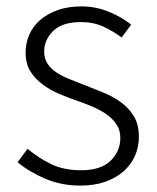

<svg xmlns="http://www.w3.org/2000/svg" viewBox="-20 -567 492 600"><path d="M231 13Q172 13 121.5 -8.5Q71 -30 35 -60L66 -102Q101 -73 140 -54Q179 -35 234 -35Q295 -35 325.5 -64.5Q356 -94 356 -136Q356 -160 344.5 -177.5Q333 -195 314.5 -208.5Q296 -222 273 -232Q250 -242 227 -250Q197 -260 167.5 -272.5Q138 -285 114 -302.5Q90 -320 75 -344Q60 -368 60 -403Q60 -432 71.5 -458.5Q83 -485 105.5 -504.5Q128 -524 160.5 -535.5Q193 -547 235 -547Q279 -547 319.5 -530.5Q360 -514 390 -490L360 -450Q333 -470 302.5 -484Q272 -498 233 -498Q174 -498 146 -470Q118 -442 118 -406Q118 -384 128.5 -368Q139 -352 156.5 -340.5Q174 -329 196.5 -320Q219 -311 242 -302Q273 -290 303.5 -277.5Q334 -265 358.5 -247Q383 -229 398.5 -203.5Q414 -178 414 -139Q414 -108 402 -80.5Q390 -53 366.5 -32Q343 -11 309 1Q275 13 231 13Z"/></svg>

Font: SpoqaHanSans-Light
Style: Regular
Weight: 300
Designer: [Spoqa Han Sans] Dong-huui Kim \uAE40 \uB3D9 \uD718  Younghwa Kang \uAC15 \uC601 \uD654  [Noto Sans] Ryoko NISHIZUKA \u8
Foundry: Spoqa (http://www.spoqa-han-sans.com)
Version: Version 2.000